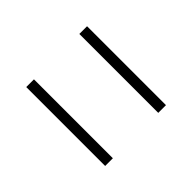

<svg xmlns="http://www.w3.org/2000/svg" viewBox="-51 -675 652 652"><g transform="rotate(45 275.0 -349.0)"><path d="M86 -458V-495H465V-458ZM86 -203V-240H465V-203Z"/></g></svg>

Font: Onest Thin
Style: Regular
Weight: 250
Designer: Dmitri Voloshin, Andrey Kudryavtsev
Foundry: Dmitri Voloshin, Andrey Kudryavtsev
Version: Version 1.000;gftools[0.9.33]